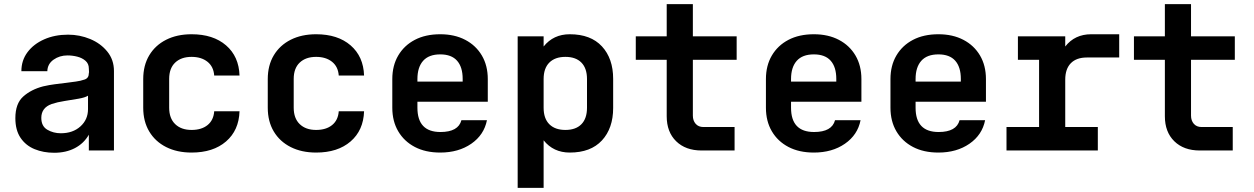

<svg xmlns="http://www.w3.org/2000/svg" viewBox="-20 -725 6040 925"><path d="M241 11Q189 11 146.5 -6.5Q104 -24 79 -61Q54 -98 54 -156Q54 -226 92 -260Q130 -294 188 -309Q219 -316 243 -319Q267 -322 291 -325Q315 -328 345 -332Q368 -335 388 -342Q408 -349 408 -372V-375H409L408 -395Q408 -418 392 -432Q376 -446 352.5 -452Q329 -458 305 -458Q267 -458 238 -437.5Q209 -417 208 -382H83Q83 -434 112.5 -473.5Q142 -513 193 -535.5Q244 -558 308 -558Q364 -558 414.5 -537Q465 -516 497 -476.5Q529 -437 529 -383V0H408V-76Q384 -34 341 -11.5Q298 11 241 11ZM273 -83Q331 -83 367.5 -116Q404 -149 404 -199V-264Q390 -255 358.5 -249.5Q327 -244 291.5 -238.5Q256 -233 229 -224Q179 -206 179 -157Q179 -117 208 -100Q237 -83 273 -83Z M903 10Q833 10 780.5 -16.5Q728 -43 699 -91.5Q670 -140 670 -206V-344Q670 -410 699 -458.5Q728 -507 780.5 -533.5Q833 -560 903 -560Q1007 -560 1069 -506.5Q1131 -453 1134 -361H1012Q1009 -404 979.5 -427.5Q950 -451 903 -451Q853 -451 824 -423.5Q795 -396 795 -345V-206Q795 -155 824 -127Q853 -99 903 -99Q951 -99 980 -122.5Q1009 -146 1012 -189H1134Q1131 -97 1069 -43.5Q1007 10 903 10Z M1503 10Q1433 10 1380.5 -16.5Q1328 -43 1299 -91.5Q1270 -140 1270 -206V-344Q1270 -410 1299 -458.5Q1328 -507 1380.5 -533.5Q1433 -560 1503 -560Q1607 -560 1669 -506.5Q1731 -453 1734 -361H1612Q1609 -404 1579.5 -427.5Q1550 -451 1503 -451Q1453 -451 1424 -423.5Q1395 -396 1395 -345V-206Q1395 -155 1424 -127Q1453 -99 1503 -99Q1551 -99 1580 -122.5Q1609 -146 1612 -189H1734Q1731 -97 1669 -43.5Q1607 10 1503 10Z M2101 10Q2030 10 1978.5 -17Q1927 -44 1898.5 -92.5Q1870 -141 1870 -206V-344Q1870 -409 1898.5 -457.5Q1927 -506 1978.5 -533Q2030 -560 2101 -560Q2170 -560 2221.5 -533Q2273 -506 2301.5 -457.5Q2330 -409 2330 -344V-235H1991V-206Q1991 -89 2102 -89Q2188 -89 2203 -146H2326Q2312 -75 2250.5 -32.5Q2189 10 2101 10ZM1991 -332H2209V-345Q2209 -402 2182 -432.5Q2155 -463 2101 -463Q2046 -463 2018.5 -432Q1991 -401 1991 -344Z M2474 -550H2599V-501Q2646 -560 2725 -560Q2826 -560 2880 -501.5Q2934 -443 2934 -345V-205Q2934 -107 2880 -48.5Q2826 10 2725 10Q2646 10 2599 -49V180H2474ZM2704 -451Q2654 -451 2626.5 -423.5Q2599 -396 2599 -344V-206Q2599 -154 2626.5 -126.5Q2654 -99 2704 -99Q2754 -99 2781 -126.5Q2808 -154 2808 -206V-344Q2808 -396 2781 -423.5Q2754 -451 2704 -451Z M3360 0Q3283 0 3237.5 -44.5Q3192 -89 3192 -165V-437H3043V-550H3192V-705H3318V-550H3529V-437H3318V-168Q3318 -144 3331.5 -128.5Q3345 -113 3369 -113H3519V0Z M3901 10Q3830 10 3778.5 -17Q3727 -44 3698.5 -92.5Q3670 -141 3670 -206V-344Q3670 -409 3698.5 -457.5Q3727 -506 3778.5 -533Q3830 -560 3901 -560Q3970 -560 4021.5 -533Q4073 -506 4101.5 -457.5Q4130 -409 4130 -344V-235H3791V-206Q3791 -89 3902 -89Q3988 -89 4003 -146H4126Q4112 -75 4050.5 -32.5Q3989 10 3901 10ZM3791 -332H4009V-345Q4009 -402 3982 -432.5Q3955 -463 3901 -463Q3846 -463 3818.5 -432Q3791 -401 3791 -344Z M4501 10Q4430 10 4378.5 -17Q4327 -44 4298.5 -92.5Q4270 -141 4270 -206V-344Q4270 -409 4298.5 -457.5Q4327 -506 4378.5 -533Q4430 -560 4501 -560Q4570 -560 4621.5 -533Q4673 -506 4701.5 -457.5Q4730 -409 4730 -344V-235H4391V-206Q4391 -89 4502 -89Q4588 -89 4603 -146H4726Q4712 -75 4650.5 -32.5Q4589 10 4501 10ZM4391 -332H4609V-345Q4609 -402 4582 -432.5Q4555 -463 4501 -463Q4446 -463 4418.5 -432Q4391 -401 4391 -344Z M4829 0V-113H4986V-437H4884V-550H5112V-501Q5158 -560 5237 -560H5372V-448H5216Q5166 -448 5139 -420.5Q5112 -393 5112 -341V-113H5269V0Z M5760 0Q5683 0 5637.5 -44.5Q5592 -89 5592 -165V-437H5443V-550H5592V-705H5718V-550H5929V-437H5718V-168Q5718 -144 5731.5 -128.5Q5745 -113 5769 -113H5919V0Z"/></svg>

Font: Tiny
Style: Bold
Weight: 700
Monospace: yes
Designer: Philipp Nurullin, Konstantin Bulenkov
Foundry: JetBrains
Version: Version 2.251; ttfautohint (v1.8.4.7-5d5b)